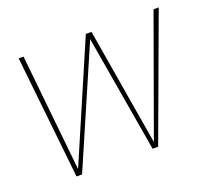

<svg xmlns="http://www.w3.org/2000/svg" viewBox="-96 -654 862 778"><g transform="rotate(-20 335.0 -265.0)"><path d="M352.1 -503.9 133.8 0H109.9L53.2 -529.8H74.2L126 -25.9L342.8 -529.8H367.2L452.1 -23.9L634.8 -529.8H657.2L461.9 0H438Z"/></g></svg>

Font: Cooper Hewitt
Style: Thin Italic
Weight: 702
Designer: Village Type and Design LLC
Foundry: Cooper Hewitt Smithsonian Design Museum
Version: 1.000